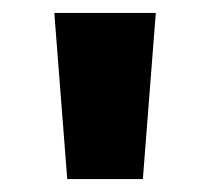

<svg xmlns="http://www.w3.org/2000/svg" viewBox="-20 -819 325 297"><path d="M221 -799 201 -542H84L64 -799Z"/></svg>

Font: Noto Sans Sinhala ExtraBold
Style: Regular
Weight: 800
Designer: Jelle Bosma - Monotype Design Team
Foundry: Monotype Imaging Inc.
Version: Version 2.006; ttfautohint (v1.8.4.7-5d5b)